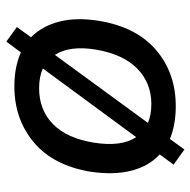

<svg xmlns="http://www.w3.org/2000/svg" viewBox="-18 -562 616 621"><g transform="rotate(-90 290.5 -251.0)"><path d="M118 37 69 2 102 -43Q64 -78 49.5 -134.5Q35 -191 46 -266Q66 -387 141 -450Q216 -513 322 -513Q385 -513 432 -492L467 -539L514 -505L481 -459Q517 -424 531.5 -368Q546 -312 534 -239Q514 -118 439.5 -54.5Q365 9 258 9Q198 9 152 -10ZM140 -255Q126 -167 158 -119L380 -421Q353 -433 316 -433Q246 -433 200 -388Q154 -343 140 -255ZM265 -70Q333 -70 379.5 -115.5Q426 -161 441 -249Q455 -334 424 -382L204 -81Q230 -70 265 -70Z"/></g></svg>

Font: Mulish SemiBold
Style: Italic
Weight: 600
Italic angle: -9°
Designer: Vernon Adams
Foundry: Vernon Adams
Version: Version 3.603; ttfautohint (v1.8.3)